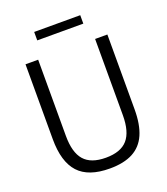

<svg xmlns="http://www.w3.org/2000/svg" viewBox="-161 -1014 987 1134"><g transform="rotate(-20 332.0 -446.5)"><path d="M74.5 -270V-740H154V-261Q154 -156.5 196.8 -107.8Q239.5 -59 333 -59Q426.5 -59 469.2 -107.8Q512 -156.5 512 -261V-740H589V-270Q589 -174 562 -112.5Q535 -51 478.5 -21Q422 9 333 9Q199 9 136.8 -59Q74.5 -127 74.5 -270ZM188 -849V-902H477.5V-849Z"/></g></svg>

Font: Encode Sans Semi Condensed
Style: Regular
Weight: 400
Width: 4
Designer: Multiple Designers
Foundry: Impallari Type
Version: Version 2.000